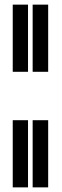

<svg xmlns="http://www.w3.org/2000/svg" viewBox="-20 -720 269 829"><path d="M121 -201H188V89H121ZM35 89V-201H101V89ZM121 -700H188V-410H121ZM35 -410V-700H101V-410Z"/></svg>

Font: J.M. Nexus Grotesque
Style: Regular
Weight: 900
Designer: deFharo
Foundry: deFharo
Version: Version 3.003